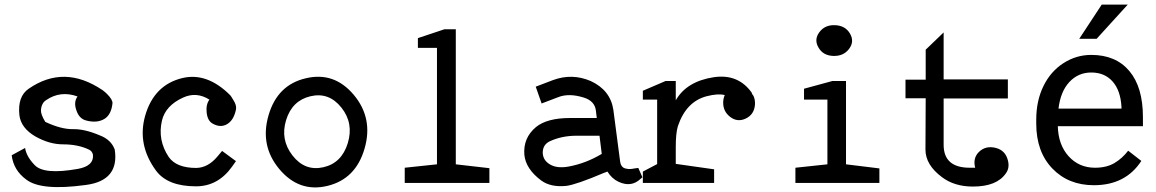

<svg xmlns="http://www.w3.org/2000/svg" viewBox="-20 -787 4974 826"><path d="M313.5 -372.1Q240.2 -398.4 178.7 -356.4Q158.2 -343.8 156.2 -312.5Q155.3 -294.9 174.8 -262.7Q243.2 -230.5 293.9 -231.4Q343.8 -232.4 408.2 -205.1Q458 -186.5 473.6 -143.6Q494.1 -9.8 348.6 8.8Q157.2 35.2 92.8 -14.6Q38.1 -54.7 30.3 -119.1L87.9 -150.4Q93.8 -113.3 128.9 -77.1Q168.9 -34.2 315.4 -60.5Q384.8 -73.2 379.9 -121.1Q377 -136.7 362.3 -143.6Q315.4 -166 251 -166Q192.4 -166 131.8 -200.2Q70.3 -236.3 63.5 -291Q54.7 -372.1 103.5 -405.3Q255.9 -510.7 420.9 -399.4Q431.6 -391.6 440.4 -382.8Q464.8 -358.4 463.9 -342.8Q459 -294.9 430.7 -276.4Q398.4 -255.9 350.6 -268.6Q320.3 -276.4 308.6 -312.5Q295.9 -347.7 313.5 -372.1Z M978.5 -70.3Q918 14.6 823.2 14.6Q701.2 14.6 651.4 -52.7Q569.3 -164.1 604.5 -289.1Q642.6 -421.9 764.6 -451.2Q871.1 -476.6 970.7 -377Q973.6 -374 983.4 -357.4Q999 -334 995.1 -315.4Q985.4 -269.5 957 -252.9Q928.7 -236.3 895.5 -254.9Q873 -266.6 869.1 -302.7Q865.2 -336.9 880.9 -358.4Q825.2 -393.6 767.6 -367.2Q692.4 -333 676.8 -268.6Q657.2 -184.6 706.1 -111.3Q739.3 -64.5 824.2 -64.5Q875 -65.4 915 -113.3L935.5 -137.7L995.1 -93.8Z M1476.1 -170.9Q1502.4 -256.8 1448.7 -324.2Q1395 -391.6 1315.9 -373Q1236.8 -354.5 1210.9 -270.5Q1185.1 -186.5 1238.3 -118.2Q1291.5 -49.8 1370.6 -67.4Q1449.7 -85 1476.1 -170.9ZM1295.4 -450.2Q1417.5 -479.5 1502 -378.9Q1586.4 -278.3 1548.3 -147.5Q1510.3 -16.6 1388.7 12.7Q1267.1 42 1182.1 -59.1Q1097.2 -160.2 1135.3 -291Q1173.3 -421.9 1295.4 -450.2Z M1940.9 -80.1 2085.4 -63.5V0H1721.2V-65.4L1859.9 -80.1V-581.1H1777.8V-623L1892.1 -661.1H1940.9Z M2559.1 -203.1H2460.4Q2396 -203.1 2344.2 -178.7Q2314.9 -164.1 2314.9 -129.9Q2315.9 -97.7 2345.2 -80.1Q2375.5 -61.5 2425.3 -70.3Q2500.5 -84 2568.8 -125ZM2547.4 -279.3 2543.5 -311.5Q2538.6 -352.5 2491.7 -367.2Q2426.3 -387.7 2379.4 -368.2L2310.1 -341.8L2284.7 -414.1L2358.9 -442.4Q2440.9 -472.7 2521 -438.5Q2606 -399.4 2618.7 -314.5L2647.9 -91.8Q2651.9 -64.5 2674.3 -61.5Q2688 -57.6 2710.4 -62.5L2726.1 -64.5L2743.7 -24.4L2735.8 -17.6Q2695.8 20.5 2641.1 -4.9Q2611.8 -18.6 2593.3 -48.8L2577.6 -43Q2460.4 6.8 2416.5 12.7Q2349.1 19.5 2308.1 -10.7Q2241.7 -60.5 2235.8 -121.1Q2230 -193.4 2285.6 -240.2Q2333.5 -279.3 2432.1 -279.3Z M3098.1 -377.9Q3069.8 -385.7 3020 -373Q2931.2 -349.6 2896 -243.2Q2887.2 -212.9 2887.2 -155.3V-82L3052.2 -58.6V0H2745.6V-48.8L2807.1 -81.1V-358.4H2745.6V-396.5L2843.3 -438.5H2887.2V-355.5Q2934.1 -437.5 3052.2 -455.1Q3156.7 -469.7 3214.4 -387.7Q3214.4 -382.8 3221.2 -375Q3229 -359.4 3228 -337.9Q3225.1 -294.9 3189 -277.3Q3152.8 -259.8 3121.1 -284.2Q3089.4 -308.6 3091.3 -349.6Q3092.3 -366.2 3098.1 -377.9Z M3501.5 -582Q3481 -616.2 3504.9 -648.4Q3528.8 -680.7 3572.8 -678.7Q3616.7 -676.8 3636.7 -642.6Q3656.7 -608.4 3632.8 -576.7Q3608.9 -544.9 3564.9 -546.4Q3521 -547.9 3501.5 -582ZM3619.6 -80.1 3763.2 -62.5V0H3401.9V-65.4L3539.6 -80.1V-358.4H3439V-405.3L3561 -438.5H3619.6Z M4039.6 -647.5V-445.3H4315.9V-363.3H4039.6V-164.1Q4039.6 -65.4 4151.9 -65.4H4175.3Q4164.6 -106.4 4190.9 -132.8Q4220.2 -162.1 4265.1 -150.4Q4305.2 -139.6 4315.9 -97.7Q4324.7 -64.5 4307.1 -41Q4268.1 15.6 4165.5 15.6Q4085.4 15.6 4031.7 -25.4Q3961.4 -78.1 3961.4 -143.6L3962.4 -364.3H3875.5V-444.3H3962.4V-573.2Z M4686 9.8Q4576.2 9.8 4507.1 -62.3Q4438 -134.3 4438 -255.4V-272.5Q4438 -353 4468.8 -416.3Q4499.5 -479.5 4554.7 -515.1Q4609.9 -550.8 4674.8 -550.8Q4780.3 -550.8 4838.6 -481.4Q4897 -412.1 4897 -282.7V-244.1H4530.8Q4532.7 -164.1 4577.4 -114.7Q4622.1 -65.4 4690.9 -65.4Q4740.2 -65.4 4774.2 -85.4Q4808.1 -105.5 4833.5 -138.7L4890.1 -94.7Q4822.3 9.8 4686 9.8ZM4674.8 -475.1Q4618.7 -475.1 4580.6 -434.3Q4542.5 -393.6 4533.7 -319.8H4804.7V-327.1Q4800.8 -397.5 4766.6 -436.3Q4732.4 -475.1 4674.8 -475.1ZM4719.7 -767.1H4831.5L4697.8 -620.1H4623Z"/></svg>

Font: Hopone
Style: Regular
Weight: 400
Foundry: SIL International (SIL)
Version: Version 1.00 September 3, 2015, initial release